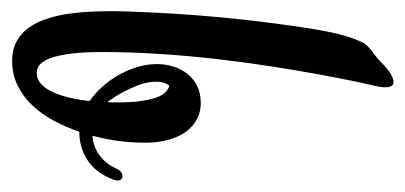

<svg xmlns="http://www.w3.org/2000/svg" viewBox="-206 -492 706 335"><g transform="rotate(90 147.5 -325.0)"><path d="M288.1 -185.1Q291 -185.1 293.2 -183.1Q295.4 -181.2 295.4 -176.8Q295.4 -172.9 293.5 -168.5Q282.2 -138.7 260 -124.3Q237.8 -109.9 211.4 -109.9H210.4Q202.1 -85.9 190.7 -64.7Q179.2 -43.5 163.8 -27.3Q148.4 -11.2 129.2 -2Q109.9 7.3 86.9 7.3Q66.4 7.3 51.8 -1Q37.1 -9.3 27.6 -23.4Q18.1 -37.6 12.5 -55.7Q6.8 -73.7 4.2 -93.3Q1.5 -112.8 0.7 -132.3Q0 -151.9 0 -168.9Q0 -184.1 1.2 -213.1Q2.4 -242.2 4.6 -278.1Q6.8 -314 10.5 -354Q14.2 -394 19 -432.1Q23.9 -470.2 27.8 -496.6Q31.7 -522.9 35.4 -541.7Q39.1 -560.5 43 -573.5Q46.9 -586.4 51.8 -598.1Q54.7 -605.5 58.3 -609.9Q62 -614.3 66.9 -618.2Q71.8 -622.1 77.4 -626.2Q83 -630.4 89.8 -637.2Q102.1 -649.4 110.4 -653.8Q118.7 -658.2 123.5 -658.2Q132.8 -658.2 132.8 -643.6Q132.8 -639.6 132.3 -635.7Q131.8 -631.8 130.9 -628.4Q127.4 -614.3 121.8 -587.2Q116.2 -560.1 109.6 -523.9Q103 -487.8 96.2 -443.8Q89.4 -399.9 83.7 -351.3Q78.1 -302.7 74.7 -251.2Q71.3 -199.7 71.3 -148.4Q71.3 -117.7 74 -96.2Q76.7 -74.7 81.3 -61.3Q85.9 -47.9 92.5 -41.7Q99.1 -35.6 107.4 -35.6Q118.7 -35.6 127 -43.2Q135.3 -50.8 141.1 -63.5Q147 -76.2 150.9 -92.8Q154.8 -109.4 156.7 -127.9Q142.6 -137.7 130.6 -151.4Q118.7 -165 110.1 -180.7Q101.6 -196.3 96.9 -212.9Q92.3 -229.5 92.3 -245.1Q92.3 -260.3 96.7 -274.2Q101.1 -288.1 109.6 -298.8Q118.2 -309.6 130.9 -315.7Q143.6 -321.8 160.6 -321.8Q174.8 -321.8 187.3 -315.7Q199.7 -309.6 209.2 -297.4Q218.8 -285.2 224.1 -266.8Q229.5 -248.5 229.5 -224.1Q229.5 -202.6 226.6 -179.4Q223.6 -156.2 217.3 -132.8Q235.8 -133.8 251 -144.8Q266.1 -155.8 273.9 -172.9Q278.8 -185.1 288.1 -185.1ZM148.9 -172.9Q151.4 -168.9 153.8 -165.5Q156.2 -162.1 158.7 -158.7Q159.2 -163.1 159.2 -167.5Q159.2 -171.9 159.2 -176.3Q159.2 -201.2 156.7 -217.8Q154.3 -234.4 150.4 -244.9Q146.5 -255.4 141.1 -260.5Q135.7 -265.6 129.9 -267.1Q123 -258.3 123 -244.1Q123 -227.1 131.1 -207.8Q139.2 -188.5 148.9 -172.9Z"/></g></svg>

Font: Engagement
Style: Regular
Weight: 400
Designer: Astigmatic (AOETI)
Foundry: Astigmatic (AOETI)
Version: Version 1.000